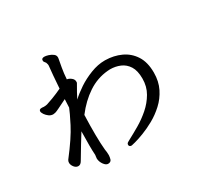

<svg xmlns="http://www.w3.org/2000/svg" viewBox="-166 -983 1332 1267"><g transform="rotate(-30 500.0 -349.5)"><path d="M273 -34Q269 -86 272 -212Q252 -179 225.5 -136.5Q199 -94 170 -44Q158 -23 140.5 -23Q123 -23 110 -39.5Q97 -56 97 -73Q97 -84 103 -93Q192 -208 230.5 -283.5Q269 -359 280 -388L283 -451Q240 -430 217 -418.5Q194 -407 184 -404.5Q174 -402 168 -402Q150 -402 135.5 -413Q121 -424 112 -437Q103 -452 102 -458V-461Q102 -477 120 -477H128Q132 -477 138 -476Q153 -476 164.5 -479Q176 -482 213 -496Q250 -510 288 -528Q295 -632 302 -695V-699Q302 -705 300 -710Q298 -715 297 -720Q294 -725 289 -730.5Q284 -736 284 -742Q284 -748 285 -751Q289 -761 306 -761Q318 -761 335.5 -755.5Q353 -750 367.5 -739.5Q382 -729 382 -713V-709Q382 -705 381 -702Q377 -680 370 -641.5Q363 -603 360 -557Q374 -556 390.5 -543.5Q407 -531 407 -514V-509Q407 -504 404 -500Q374 -449 353 -407Q385 -437 430 -467Q475 -497 530.5 -518.5Q586 -540 637 -540H643Q707 -539 761 -514Q815 -489 847.5 -438.5Q880 -388 880 -309Q880 -242 854 -190Q828 -138 786.5 -100Q745 -62 699 -36.5Q653 -11 611 5Q569 21 542 28Q515 35 513 35Q496 35 494 22V19Q494 8 506 2L522 -7Q560 -27 607 -54.5Q654 -82 696.5 -119Q739 -156 767 -204Q795 -252 795 -312.5Q795 -373 773 -407.5Q751 -442 715.5 -457Q680 -472 639 -472Q635 -472 631 -471.5Q627 -471 622 -471Q540 -464 470 -417.5Q400 -371 343 -296Q337 -124 346 -30Q350 -9 350 11V17Q349 31 345 45Q339 62 318 62Q302 62 287 41.5Q272 21 270 -3V-6Q270 -15 271.5 -20.5Q273 -26 273 -31Z"/></g></svg>

Font: Moon Stars Kai HW
Style: Bold
Weight: 700
Designer: GuiWonder
Version: Version 1.101